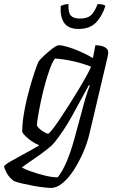

<svg xmlns="http://www.w3.org/2000/svg" viewBox="-77 -722 576 942"><path d="M174 200Q163 200 139.5 197.5Q116 195 88.5 190Q61 185 34.5 179Q8 173 -9 166Q-33 148 -44 127Q-55 106 -57 94Q-53 86 -25.5 70Q2 54 40.5 33.5Q79 13 116 -9Q85 -22 60.5 -43Q36 -64 32 -75Q32 -112 39 -157Q46 -202 57.5 -247.5Q69 -293 81 -332Q93 -371 102.5 -396.5Q112 -422 116 -425Q124 -435 143.5 -453Q163 -471 182.5 -485.5Q202 -500 212 -500Q228 -500 256.5 -491.5Q285 -483 317.5 -468.5Q350 -454 379 -437L391 -500Q402 -500 416.5 -497.5Q431 -495 442.5 -487Q454 -479 454 -463Q454 -461 453 -455Q452 -449 450 -439L361 -62Q351 -20 331 26Q311 72 285.5 111.5Q260 151 231 175.5Q202 200 174 200ZM159 -66Q163 -66 178 -84.5Q193 -103 214 -134Q235 -165 258.5 -202Q282 -239 304.5 -276Q327 -313 344.5 -344.5Q362 -376 370 -395Q284 -428 193 -435Q182 -422 169.5 -389Q157 -356 145 -313Q133 -270 124 -227Q115 -184 109.5 -151Q104 -118 104 -106Q112 -92 131.5 -79Q151 -66 159 -66ZM206 148Q229 120 249.5 72Q270 24 288 -41L340 -233Q347 -257 354 -276.5Q361 -296 364 -301L359 -304Q319 -230 277.5 -155Q236 -80 191 -24Q180 -10 158 7.5Q136 25 110.5 43Q85 61 63 76Q41 91 30 100Q44 108 75 119Q106 130 142 139Q178 148 206 148ZM309 -580Q257 -580 237 -611Q217 -642 221 -693Q227 -696 237 -699Q247 -702 259 -702Q257 -660 270.5 -645.5Q284 -631 316 -631Q350 -631 368 -646Q386 -661 402 -702Q432 -702 440 -693Q424 -642 393.5 -611Q363 -580 309 -580Z"/></svg>

Font: Texturina Extralight
Style: Italic
Weight: 200
Italic angle: -11°
Designer: Guillermo Torres Carreño
Foundry: Omnibus-Type
Version: Version 1.002; ttfautohint (v1.8.3)